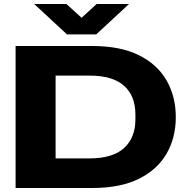

<svg xmlns="http://www.w3.org/2000/svg" viewBox="-20 -940 931 960"><path d="M58 0V-710H441Q582 -710 674.5 -664Q767 -618 813 -537.5Q859 -457 859 -354Q859 -252 813 -172Q767 -92 674.5 -46Q582 0 441 0ZM258 -148H427Q544 -148 600.5 -200Q657 -252 657 -342V-368Q657 -460 600.5 -511Q544 -562 427 -562H258ZM315 -768 151 -920H312L388 -851L463 -920H625L461 -768Z"/></svg>

Font: Special Gothic Expanded One
Style: Regular
Weight: 400
Designer: Alistair McCready
Foundry: Monolith
Version: Version 1.010; ttfautohint (v1.8.4.7-5d5b)